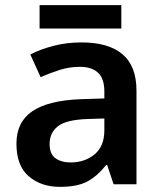

<svg xmlns="http://www.w3.org/2000/svg" viewBox="-20 -717 628 747"><path d="M297 -552Q402 -552 456.5 -506Q511 -460 511 -364V0H422L397 -75H393Q358 -31 319 -10.5Q280 10 213 10Q140 10 92 -31Q44 -72 44 -158Q44 -242 105.5 -284Q167 -326 292 -331L386 -334V-361Q386 -412 361 -434.5Q336 -457 291 -457Q250 -457 212.5 -445Q175 -433 138 -417L98 -505Q138 -526 189.5 -539Q241 -552 297 -552ZM320 -254Q237 -251 205 -225.5Q173 -200 173 -157Q173 -118 195.5 -101.5Q218 -85 255 -85Q310 -85 348 -116.5Q386 -148 386 -210V-256ZM452 -697V-606H134V-697Z"/></svg>

Font: Noto Sans Gujarati UI SemiBold
Style: Regular
Weight: 600
Designer: Jelle Bosma - Monotype Design Team, Universal Thirst
Foundry: Monotype Imaging Inc.
Version: Version 2.106; ttfautohint (v1.8.4.7-5d5b)